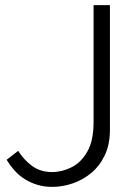

<svg xmlns="http://www.w3.org/2000/svg" viewBox="-20 -720 540 751"><path d="M184 11Q153 11 126.5 3Q100 -5 77.5 -19Q55 -33 37.5 -52.5Q20 -72 6 -95L51 -130Q73 -95 105.5 -71Q138 -47 184 -47Q222 -47 259.5 -65.5Q297 -84 321.5 -127Q346 -170 346 -242V-700H410V-212Q410 -155 390 -113Q370 -71 337 -43.5Q304 -16 264 -2.5Q224 11 184 11Z"/></svg>

Font: Figtree Light
Style: Regular
Weight: 300
Designer: Erik Kennedy
Foundry: Erik Kennedy
Version: Version 2.001;gftools[0.9.30]